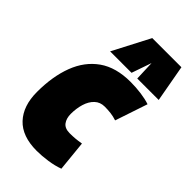

<svg xmlns="http://www.w3.org/2000/svg" viewBox="-243 -865 950 950"><g transform="rotate(45 232.5 -389.5)"><path d="M216 10Q114 10 62.5 -45Q11 -100 11 -197Q11 -306 42 -387.5Q73 -469 137.5 -514.5Q202 -560 304 -560Q342 -560 378.5 -555Q415 -550 441 -541L384 -371Q363 -378 342.5 -380.5Q322 -383 300 -383Q268 -383 247 -363Q226 -343 216 -310Q206 -277 206 -239Q206 -207 221 -187Q236 -167 270 -167Q290 -167 307.5 -168.5Q325 -170 349 -174L365 -14Q333 -2 292 4Q251 10 216 10ZM125 -595 226 -789H430L465 -595H315L311 -699L275 -595Z"/></g></svg>

Font: Georama SemiCondensed Black
Style: Italic
Weight: 900
Width: 4
Italic angle: -9°
Designer: Jean-Baptiste Levee
Foundry: Production Type
Version: Version 1.000